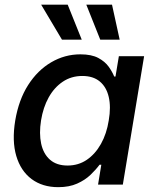

<svg xmlns="http://www.w3.org/2000/svg" viewBox="-20 -775 650 806"><path d="M224.6 10.7Q158.2 10.7 112.5 -23.4Q66.9 -57.6 48.3 -120.4Q29.8 -183.1 43.9 -269Q58.6 -356 98.1 -418Q137.7 -480 194.8 -513.4Q252 -546.9 317.4 -546.9Q364.3 -546.9 392.6 -531.7Q420.9 -516.6 436.3 -494.9Q451.7 -473.1 459.5 -453.6H464.8L479 -539.1H585L495.6 0H391.6L405.3 -83.5H397.9Q382.8 -63 359.9 -41Q336.9 -19 303.7 -4.2Q270.5 10.7 224.6 10.7ZM263.7 -80.1Q309.1 -80.1 344.5 -104.2Q379.9 -128.4 403.8 -170.9Q427.7 -213.4 436.5 -269.5Q446.3 -326.2 436.5 -367.9Q426.8 -409.7 398.9 -432.9Q371.1 -456.1 325.7 -456.1Q279.3 -456.1 243.4 -431.9Q207.5 -407.7 184.3 -366Q161.1 -324.2 152.3 -269.5Q143.6 -214.8 152.8 -171.9Q162.1 -128.9 189.9 -104.5Q217.8 -80.1 263.7 -80.1ZM400.9 -608.4 342.3 -755.4H450.2L482.4 -608.4ZM240.2 -608.4 152.8 -755.4H264.2L323.2 -608.4Z"/></svg>

Font: Inter 18pt Medium
Style: Italic
Weight: 500
Italic angle: -9.3988°
Designer: Rasmus Andersson
Foundry: rsms
Version: Version 4.001;git-66647c0bb